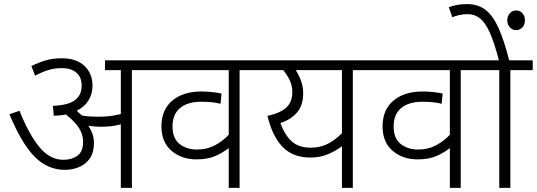

<svg xmlns="http://www.w3.org/2000/svg" viewBox="-20 -916 2617 936"><path d="M438 -219Q438 -173 418 -144Q398 -115 365.5 -101.5Q333 -88 295 -88Q214 -88 150.5 -150.5Q87 -213 26 -359L75 -376Q121 -261 172 -199Q223 -137 289 -137Q330 -137 357.5 -157Q385 -177 385 -224Q385 -264 361.5 -297Q338 -330 301 -358Q273 -352 242 -352L238 -400Q312 -403 345 -427.5Q378 -452 378 -498Q378 -541 351.5 -562.5Q325 -584 283 -584Q246 -584 215.5 -574.5Q185 -565 151 -547L133 -594Q165 -610 200.5 -621Q236 -632 281 -632Q352 -632 391.5 -595Q431 -558 431 -498Q431 -458 411.5 -426.5Q392 -395 354 -376Q367 -365 379 -353Q400 -349 421 -348Q442 -347 462 -347Q490 -347 515.5 -350Q541 -353 569 -360V-574H492V-622H732V-574H623V0H569V-310Q544 -303 520 -300.5Q496 -298 471 -298Q442 -298 411 -303Q423 -285 430.5 -264Q438 -243 438 -219Z M1257 -574H1148V0H1095V-194Q1069 -173 1031 -156Q993 -139 938 -139Q865 -139 816 -181Q767 -223 767 -300Q767 -381 820 -425.5Q873 -470 962 -470Q988 -470 1015.5 -467Q1043 -464 1060 -460L1055 -410Q1036 -415 1013.5 -417.5Q991 -420 962 -420Q895 -420 858 -389.5Q821 -359 821 -300Q821 -241 855.5 -214Q890 -187 940 -187Q989 -187 1027.5 -207.5Q1066 -228 1095 -259V-574H717V-622H1257Z M1810 -622V-574H1700V0H1647V-203Q1620 -182 1581 -165Q1542 -148 1493 -148Q1407 -148 1357 -200.5Q1307 -253 1284 -351Q1347 -365 1376 -392Q1405 -419 1405 -467Q1405 -499 1392 -525.5Q1379 -552 1361 -574H1242V-622ZM1347 -316Q1368 -258 1402 -227Q1436 -196 1496 -196Q1542 -196 1580 -216Q1618 -236 1647 -267V-574H1422Q1438 -549 1448 -520.5Q1458 -492 1458 -461Q1458 -404 1429 -369Q1400 -334 1347 -316Z M2335 -574H2226V0H2173V-194Q2147 -173 2109 -156Q2071 -139 2016 -139Q1943 -139 1894 -181Q1845 -223 1845 -300Q1845 -381 1898 -425.5Q1951 -470 2040 -470Q2066 -470 2093.5 -467Q2121 -464 2138 -460L2133 -410Q2114 -415 2091.5 -417.5Q2069 -420 2040 -420Q1973 -420 1936 -389.5Q1899 -359 1899 -300Q1899 -241 1933.5 -214Q1968 -187 2018 -187Q2067 -187 2105.5 -207.5Q2144 -228 2173 -259V-574H1795V-622H2335Z M2468 -574V0H2414V-574H2320V-622H2577V-574ZM2414 -615Q2391 -705 2368.5 -755.5Q2346 -806 2320 -826.5Q2294 -847 2260 -847Q2238 -847 2218.5 -842.5Q2199 -838 2185 -832L2168 -881Q2187 -888 2208 -892Q2229 -896 2258 -896Q2311 -896 2347.5 -867.5Q2384 -839 2411.5 -777Q2439 -715 2464 -615ZM2453 -817Q2453 -838 2465.5 -851.5Q2478 -865 2496 -865Q2515 -865 2527 -851.5Q2539 -838 2539 -817Q2539 -795 2526.5 -782Q2514 -769 2496 -769Q2479 -769 2466 -782.5Q2453 -796 2453 -817Z"/></svg>

Font: Noto Sans Light
Style: Italic
Weight: 300
Italic angle: -12°
Designer: Monotype Design Team
Foundry: Monotype Imaging Inc.
Version: Version 2.013; ttfautohint (v1.8.4.7-5d5b)